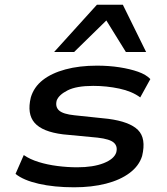

<svg xmlns="http://www.w3.org/2000/svg" viewBox="-20 -787 708 816"><path d="M295 9Q210 9 144.5 -6Q79 -21 46 -48L81 -128Q107 -110 144 -98.5Q181 -87 224 -81.5Q267 -76 308 -76Q376 -76 420.5 -93.5Q465 -111 474 -139Q481 -165 464 -180.5Q447 -196 395 -202L248 -216Q160 -227 127 -265Q94 -303 111 -373Q124 -417 161.5 -446.5Q199 -476 258 -492Q317 -508 392 -508Q443 -508 488 -501Q533 -494 567 -482Q601 -470 619 -451L576 -373Q541 -399 487 -410.5Q433 -422 376 -422Q305 -422 267.5 -403Q230 -384 221 -360Q214 -333 231 -317.5Q248 -302 297 -297L440 -282Q531 -270 566.5 -234.5Q602 -199 584 -124Q571 -82 531 -52Q491 -22 430.5 -6.5Q370 9 295 9ZM210 -566 392 -767H502L601 -566H515L432 -700L295 -566Z"/></svg>

Font: Nunito Sans 7pt Expanded SemiBold
Style: Italic
Weight: 600
Width: 7
Italic angle: -9°
Designer: Vernon Adams
Foundry: Vernon Adams
Version: Version 3.101;gftools[0.9.27]